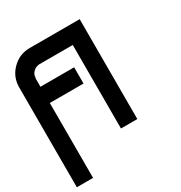

<svg xmlns="http://www.w3.org/2000/svg" viewBox="-191 -805 1049 1110"><g transform="rotate(-30 333.5 -250.5)"><path d="M108.3 -333.3V166.7H0V-500Q0 -569.2 48.8 -617.9Q97.5 -666.7 166.7 -666.7H500V0H390.8V-557.5H166.7Q144.2 -555.8 127.1 -540Q110 -524.2 110 -500H108.3V-441.7H333.3V-333.3Z"/></g></svg>

Font: 0xA000-Mono
Style: Mono-Bold
Weight: 700
Version: Version 0.1